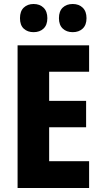

<svg xmlns="http://www.w3.org/2000/svg" viewBox="-20 -941 511 961"><path d="M426 0H68V-714H426V-582H226V-436H411V-304H226V-134H426ZM80 -850Q80 -885 99 -903Q118 -921 148 -921Q179 -921 198 -902.5Q217 -884 217 -850Q217 -816 198 -798Q179 -780 148 -780Q118 -780 99 -797.5Q80 -815 80 -850ZM275 -850Q275 -885 294 -903Q313 -921 344 -921Q375 -921 394 -902.5Q413 -884 413 -850Q413 -816 394 -798Q375 -780 344 -780Q313 -780 294 -798Q275 -816 275 -850Z"/></svg>

Font: Noto Sans Thai Cond ExtBd
Style: Regular
Weight: 800
Width: 3
Designer: Monotype Design Team
Foundry: Monotype Imaging Inc.
Version: Version 2.002; ttfautohint (v1.8.4.7-5d5b)